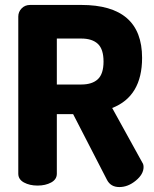

<svg xmlns="http://www.w3.org/2000/svg" viewBox="-20 -751 624 777"><path d="M54 -48V-684Q54 -703 67.5 -717Q81 -731 102 -731H309Q555 -731 555 -517Q555 -361 434 -314L556 -93Q561 -86 561 -75Q561 -46 529.5 -20Q498 6 463 6Q428 6 413 -23L276 -289H210V-48Q210 -25 187 -12.5Q164 0 132 0Q100 0 77 -12.5Q54 -25 54 -48ZM309 -595H210V-409H309Q353 -409 376 -430.5Q399 -452 399 -502Q399 -552 376 -573.5Q353 -595 309 -595Z"/></svg>

Font: Dosis
Style: ExtraBold
Weight: 800
Designer: EdgarTolentino, PabloImpallari, IginoMarini
Foundry: EdgarTolentino, PabloImpallari, IginoMarini
Version: Version 1.007